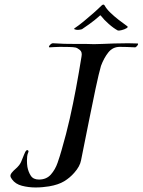

<svg xmlns="http://www.w3.org/2000/svg" viewBox="-20 -824 630 848"><path d="M137 4Q106 4 77 -3.5Q48 -11 33 -32Q26 -41 26 -48Q26 -53 31 -60Q40 -71 48 -77.5Q56 -84 64.5 -94.5Q73 -105 81 -128Q83 -133 86 -140.5Q89 -148 92 -154Q96 -161 101 -161Q104 -161 105.5 -157.5Q107 -154 104 -149Q101 -142 100 -133Q99 -124 99 -115Q99 -108 99.5 -100.5Q100 -93 101 -87Q105 -65 116 -48Q127 -31 152 -31Q185 -31 204.5 -53Q224 -75 234.5 -105.5Q245 -136 252 -161Q273 -233 288 -299.5Q303 -366 315.5 -433Q328 -500 340 -574Q344 -594 333 -603Q322 -612 314 -614Q305 -616 285 -616.5Q265 -617 245 -617Q230 -617 218 -616Q206 -615 201 -615H199Q196 -615 196 -617Q196 -621 202 -627Q208 -633 214 -633Q242 -631 264.5 -630.5Q287 -630 310 -630H358Q368 -630 377 -629.5Q386 -629 395 -629Q404 -629 413.5 -629.5Q423 -630 432 -630Q453 -631 484 -632Q515 -633 546 -633Q557 -633 566.5 -632.5Q576 -632 586 -632H587Q590 -632 590 -630Q590 -626 584.5 -620Q579 -614 575 -615Q556 -616 539.5 -616.5Q523 -617 509 -617Q478 -617 458.5 -592.5Q439 -568 426 -533Q422 -520 415.5 -492.5Q409 -465 402 -432Q390 -373 375.5 -303Q361 -233 350 -176Q343 -143 338 -116Q333 -89 308 -61Q289 -39 263.5 -23.5Q238 -8 197 -1Q184 1 169 2.5Q154 4 137 4ZM501 -689Q482 -699 460 -718.5Q438 -738 426 -754Q425 -756 423 -756Q421 -756 420 -754Q399 -735 374.5 -717.5Q350 -700 342 -695Q339 -694 333.5 -693Q328 -692 324 -692Q317 -692 311 -694Q305 -696 309 -699Q327 -711 349 -729Q371 -747 392.5 -766Q414 -785 428 -799Q437 -808 442 -800Q450 -785 467 -768.5Q484 -752 504 -736.5Q524 -721 541 -709Q548 -705 539 -699.5Q530 -694 517.5 -691Q505 -688 501 -689Z"/></svg>

Font: Kings
Style: Regular
Weight: 400
Designer: Robert E. Leuschke
Foundry: Robert E. Leuschke
Version: Version 1.010; ttfautohint (v1.8.3)